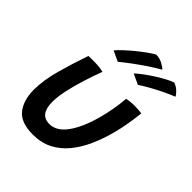

<svg xmlns="http://www.w3.org/2000/svg" viewBox="-224 -935 1099 1099"><g transform="rotate(45 325.0 -386.0)"><path d="M459 -496.5Q468.5 -499 486.5 -501Q504.5 -503 521.5 -503Q535.5 -503 552.5 -501.8Q569.5 -500.5 579.5 -499Q574.5 -453 566.5 -405.5Q558.5 -358 546.5 -312.5Q528 -243 500.8 -181.8Q473.5 -120.5 435 -73.8Q396.5 -27 345 -0.5Q293.5 26 226 26Q128 26 88.2 -25Q48.5 -76 48.5 -160Q48.5 -236 74.2 -329.5Q100 -423 133 -517.5Q143.5 -518 159.5 -518.2Q175.5 -518.5 189 -518Q207 -517.5 225 -515.2Q243 -513 254 -510Q233.5 -455.5 215 -396.8Q196.5 -338 184.5 -283Q172.5 -228 172.5 -185Q172.5 -83.5 250 -83.5Q308 -83.5 353 -146Q398 -208.5 427 -315Q439 -359.5 447.2 -405Q455.5 -450.5 459 -496.5ZM402 -797.5Q431.5 -797 455 -784Q478.5 -771 487.5 -761Q452 -740.5 413.5 -714.8Q375 -689 339 -662.2Q303 -635.5 275 -612.5L212.5 -642Q225.5 -658 249 -680Q272.5 -702 300.2 -724.8Q328 -747.5 354.8 -767Q381.5 -786.5 402 -797.5ZM588 -757Q610 -750 628.2 -732.8Q646.5 -715.5 650 -704.5Q616.5 -691.5 577.8 -672.5Q539 -653.5 504.8 -634Q470.5 -614.5 450 -600.5L387 -630Q405 -647 432.2 -667Q459.5 -687 489.2 -705.8Q519 -724.5 545.5 -738.5Q572 -752.5 588 -757Z"/></g></svg>

Font: Grandstander Medium
Style: Italic
Weight: 500
Italic angle: -15°
Designer: Tyler Finck
Foundry: Etcetera Type Co
Version: Version 1.200; ttfautohint (v1.8.3)